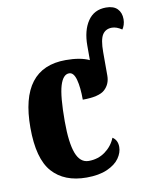

<svg xmlns="http://www.w3.org/2000/svg" viewBox="-86 -825 725 901"><g transform="rotate(-10 276.5 -375.0)"><path d="M34 -266Q34 -550 252 -550Q322 -550 364 -530V-599Q364 -671 394 -715.5Q424 -760 481 -760Q517 -760 535 -741.5Q553 -723 553 -692Q553 -678 549 -665.5Q545 -653 539 -645Q514 -662 492 -662Q462 -662 447 -639Q432 -616 432 -556V-444Q432 -404 404.5 -378.5Q377 -353 299 -353Q299 -412 289 -449Q279 -486 257 -486Q228 -486 213 -436.5Q198 -387 198 -267Q198 -165 217 -115Q236 -65 277 -65Q322 -65 356 -90Q390 -115 405 -153Q429 -138 429 -105Q429 -78 410.5 -51.5Q392 -25 352.5 -7.5Q313 10 254 10Q148 10 91 -54Q34 -118 34 -266Z"/></g></svg>

Font: Noto Serif CondBlack
Style: Regular
Weight: 900
Width: 3
Designer: Monotype Design Team
Foundry: Monotype Imaging Inc.
Version: Version 1.001